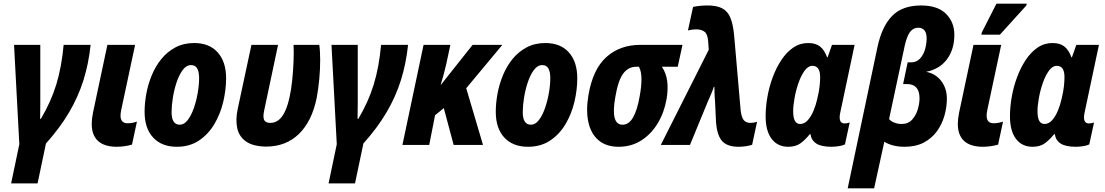

<svg xmlns="http://www.w3.org/2000/svg" viewBox="-20 -795 6061 1053"><path d="M41 211 86 -4 57 -549H201V-227Q201 -206 200.5 -184Q200 -162 200 -143H204Q259 -235 288.5 -331Q318 -427 329 -549H477Q466 -445 437.5 -354.5Q409 -264 359 -179Q309 -94 232 -8L186 211Z M618 10Q550 9 516.5 -23Q483 -55 483 -115Q483 -142 490 -177L569 -549H721L645 -193Q641 -174 641 -161Q641 -119 680 -119Q704 -119 731 -128L704 -2Q685 4 662 7Q639 10 618 10Z M950 10Q867 10 820 -40.5Q773 -91 773 -182Q773 -229 782.5 -281Q792 -333 812.5 -382.5Q833 -432 865 -471.5Q897 -511 942 -535Q987 -559 1045 -559Q1128 -559 1174 -507.5Q1220 -456 1220 -366Q1220 -303 1204.5 -237Q1189 -171 1156 -115Q1123 -59 1071.5 -24.5Q1020 10 950 10ZM966 -111Q990 -111 1009.5 -136.5Q1029 -162 1043 -202Q1057 -242 1064.5 -286Q1072 -330 1072 -367Q1072 -401 1061.5 -419.5Q1051 -438 1028 -438Q1002 -438 982 -411Q962 -384 948.5 -343.5Q935 -303 928 -259Q921 -215 921 -180Q921 -111 966 -111Z M1439 9Q1368 8 1329.5 -19Q1291 -46 1281 -92.5Q1271 -139 1284 -199L1359 -549H1505L1429 -190Q1421 -154 1428.5 -137.5Q1436 -121 1463 -121Q1538 -121 1568 -262Q1577 -301 1582.5 -354.5Q1588 -408 1590 -460Q1592 -512 1590 -549H1731Q1736 -515 1736 -465Q1736 -415 1731 -361Q1726 -307 1717 -259Q1691 -130 1619.5 -60.5Q1548 9 1439 9Z M1782 211 1827 -4 1798 -549H1942V-227Q1942 -206 1941.5 -184Q1941 -162 1941 -143H1945Q2000 -235 2029.5 -331Q2059 -427 2070 -549H2218Q2207 -445 2178.5 -354.5Q2150 -264 2100 -179Q2050 -94 1973 -8L1927 211Z M2187 0 2303 -549H2450L2427 -442Q2421 -415 2413.5 -387.5Q2406 -360 2397 -331H2399L2572 -549H2735L2537 -311L2629 0H2468L2414 -202L2366 -163L2334 0Z M2876 10Q2793 10 2746 -40.5Q2699 -91 2699 -182Q2699 -229 2708.5 -281Q2718 -333 2738.5 -382.5Q2759 -432 2791 -471.5Q2823 -511 2868 -535Q2913 -559 2971 -559Q3054 -559 3100 -507.5Q3146 -456 3146 -366Q3146 -303 3130.5 -237Q3115 -171 3082 -115Q3049 -59 2997.5 -24.5Q2946 10 2876 10ZM2892 -111Q2916 -111 2935.5 -136.5Q2955 -162 2969 -202Q2983 -242 2990.5 -286Q2998 -330 2998 -367Q2998 -401 2987.5 -419.5Q2977 -438 2954 -438Q2928 -438 2908 -411Q2888 -384 2874.5 -343.5Q2861 -303 2854 -259Q2847 -215 2847 -180Q2847 -111 2892 -111Z M3373 10Q3305 10 3263 -25.5Q3221 -61 3207 -124.5Q3193 -188 3207 -272Q3231 -415 3305.5 -482Q3380 -549 3492 -549H3723L3697 -429H3610Q3633 -395 3639 -351.5Q3645 -308 3636 -253Q3623 -178 3587 -118.5Q3551 -59 3496.5 -24.5Q3442 10 3373 10ZM3394 -111Q3429 -111 3452 -151Q3475 -191 3488 -266Q3498 -319 3498 -361.5Q3498 -404 3484 -429H3470Q3426 -429 3398 -391.5Q3370 -354 3355 -265Q3327 -111 3394 -111Z M4031 10Q3964 10 3936.5 -26Q3909 -62 3906 -143L3902 -231Q3900 -253 3899 -275Q3898 -297 3898 -319H3895Q3888 -297 3879 -277Q3870 -257 3862 -238L3764 0H3604L3867 -522L3864 -567Q3861 -608 3844 -621Q3827 -634 3798 -634Q3776 -634 3753 -628L3781 -757Q3812 -764 3854 -765Q3907 -766 3938.5 -750.5Q3970 -735 3985 -699.5Q4000 -664 4006 -604L4042 -190Q4047 -148 4060.5 -134.5Q4074 -121 4095 -121Q4114 -121 4132 -127L4105 -1Q4091 4 4070 7Q4049 10 4031 10Z M4303 10Q4245 10 4212 -33.5Q4179 -77 4179 -157Q4179 -209 4189 -265Q4199 -321 4218.5 -373Q4238 -425 4266 -467Q4294 -509 4330.5 -534Q4367 -559 4412 -559Q4454 -559 4478 -539.5Q4502 -520 4516 -481H4519L4543 -549H4667L4589 -181Q4585 -164 4585 -152Q4585 -118 4612 -118Q4618 -118 4626 -119.5Q4634 -121 4640 -123L4614 -3Q4603 3 4581 6.5Q4559 10 4541 10Q4485 10 4457.5 -7.5Q4430 -25 4425 -59H4421Q4398 -30 4371.5 -10Q4345 10 4303 10ZM4368 -115Q4392 -115 4410.5 -136Q4429 -157 4442 -188.5Q4455 -220 4462 -252Q4472 -293 4475 -322Q4478 -351 4478 -372Q4478 -434 4436 -434Q4412 -434 4392.5 -407Q4373 -380 4359 -339.5Q4345 -299 4337.5 -257Q4330 -215 4330 -185Q4330 -115 4368 -115Z M4629 238 4792 -535Q4816 -649 4872 -707Q4928 -765 5032 -765Q5122 -765 5168 -719.5Q5214 -674 5214 -604Q5214 -525 5174 -470.5Q5134 -416 5059 -401Q5110 -392 5141.5 -351.5Q5173 -311 5173 -254Q5173 -207 5159.5 -160Q5146 -113 5118 -74.5Q5090 -36 5046 -13Q5002 10 4941 10Q4905 10 4876 2Q4847 -6 4830 -18L4774 238ZM4925 -115Q4961 -115 4982.5 -139Q5004 -163 5013.5 -195.5Q5023 -228 5023 -256Q5023 -334 4954 -334H4933L4958 -453H4977Q5006 -453 5025 -473Q5044 -493 5053 -523.5Q5062 -554 5062 -585Q5062 -615 5049.5 -629Q5037 -643 5017 -643Q4989 -643 4971.5 -620.5Q4954 -598 4942 -545L4856 -142Q4866 -130 4885 -122.5Q4904 -115 4925 -115Z M5368 10Q5300 9 5266.5 -23Q5233 -55 5233 -115Q5233 -142 5240 -177L5319 -549H5471L5395 -193Q5391 -174 5391 -161Q5391 -119 5430 -119Q5454 -119 5481 -128L5454 -2Q5435 4 5412 7Q5389 10 5368 10ZM5362 -605 5365 -618 5445 -775H5611L5609 -765L5464 -605Z M5643 10Q5585 10 5552 -33.5Q5519 -77 5519 -157Q5519 -209 5529 -265Q5539 -321 5558.5 -373Q5578 -425 5606 -467Q5634 -509 5670.5 -534Q5707 -559 5752 -559Q5794 -559 5818 -539.5Q5842 -520 5856 -481H5859L5883 -549H6007L5929 -181Q5925 -164 5925 -152Q5925 -118 5952 -118Q5958 -118 5966 -119.5Q5974 -121 5980 -123L5954 -3Q5943 3 5921 6.5Q5899 10 5881 10Q5825 10 5797.5 -7.5Q5770 -25 5765 -59H5761Q5738 -30 5711.5 -10Q5685 10 5643 10ZM5708 -115Q5732 -115 5750.5 -136Q5769 -157 5782 -188.5Q5795 -220 5802 -252Q5812 -293 5815 -322Q5818 -351 5818 -372Q5818 -434 5776 -434Q5752 -434 5732.5 -407Q5713 -380 5699 -339.5Q5685 -299 5677.5 -257Q5670 -215 5670 -185Q5670 -115 5708 -115Z"/></svg>

Font: Noto Sans Condensed ExtraBold
Style: Italic
Weight: 800
Width: 3
Italic angle: -12°
Designer: Monotype Design Team
Foundry: Monotype Imaging Inc.
Version: Version 2.013; ttfautohint (v1.8.4.7-5d5b)